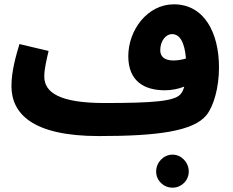

<svg xmlns="http://www.w3.org/2000/svg" viewBox="-20 -609 1081 889"><path d="M438 21C713 21 876 -2 936 -76C969 -117 994 -203 994 -296C994 -460 924 -589 785 -589C662 -589 574 -469 574 -349C574 -234 647 -191 743 -191C774 -191 806 -197 833 -208C829 -192 823 -181 816 -173C788 -140 688 -132 464 -132C255 -132 185 -181 185 -255C185 -290 196 -334 205 -373L70 -405C55 -354 33 -281 33 -211C33 -84 128 21 438 21ZM722 -376C722 -418 746 -451 777 -451C812 -451 835 -414 841 -338C821 -332 800 -329 783 -329C742 -329 722 -347 722 -376ZM779 260C820 260 854 227 854 185C854 143 820 107 779 107C737 107 703 143 703 185C703 227 737 260 779 260Z"/></svg>

Font: Noto Sans Arabic ExtBd
Style: Regular
Weight: 800
Designer: Monotype Design Team, Nadine Chahine, Nizar Qandah and Khaled Hosny
Foundry: Monotype Imaging Inc.
Version: Version 2.012